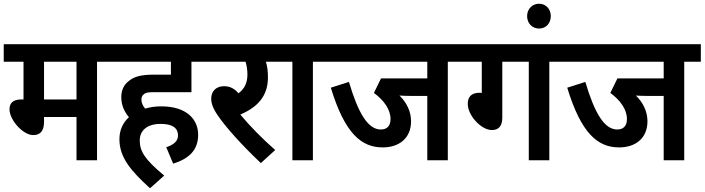

<svg xmlns="http://www.w3.org/2000/svg" viewBox="-20 -859 3776 1029"><path d="M500 -528H588V-622H0V-528H106V-326H94C46 -326 31 -303 31 -273C31 -216 103 -135 158 -135C194 -135 216 -155 216 -206V-232H390V0H500ZM390 -528V-326H216V-528Z M871 -70 908 18C995 -9 1042 -56 1042 -137C1042 -216 984 -289 844 -289C814 -289 785 -285 758 -277C745 -292 738 -308 738 -325C738 -337 741 -346 750 -353C759 -362 770 -365 804 -365H1006V-528H1094V-622H575V-528H896V-459H806C734 -459 697 -448 668 -423C645 -405 630 -377 630 -338C630 -292 649 -257 671 -231C639 -202 620 -162 620 -113C620 -15 681 56 784 150L860 82C755 -5 729 -49 729 -106C729 -161 770 -195 841 -195C906 -195 934 -172 934 -133C934 -100 907 -82 871 -70Z M1455 -55C1386 -115 1316 -187 1268 -245C1359 -284 1416 -343 1416 -444C1416 -480 1412 -507 1405 -528H1486V-622H1081V-528H1296C1302 -509 1306 -485 1306 -460C1306 -416 1291 -383 1258 -359C1237 -384 1212 -397 1182 -397C1131 -397 1112 -363 1112 -331C1112 -307 1119 -282 1146 -242C1187 -181 1273 -84 1378 15Z M1657 -528H1746V-622H1472V-528H1547V0H1657Z M2380 -528H2469V-622H1732V-528H2270V-439H2022L1984 -361C2037 -322 2073 -273 2073 -221C2073 -184 2054 -165 2021 -165C1953 -165 1901 -249 1850 -420L1753 -389C1828 -143 1917 -69 2031 -69C2119 -69 2183 -118 2183 -209C2183 -261 2160 -309 2121 -347C2136 -346 2154 -345 2176 -345H2270V0H2380Z M2672 -528H2814V0H2924V-528H3013V-622H2455V-528H2562V-361L2552 -362C2501 -362 2487 -335 2487 -302C2487 -240 2559 -162 2616 -162C2653 -162 2672 -184 2672 -229Z M2805 -773C2805 -734 2832 -706 2869 -706C2906 -706 2932 -734 2932 -773C2932 -810 2906 -839 2869 -839C2832 -839 2805 -810 2805 -773Z M3647 -528H3736V-622H2999V-528H3537V-439H3289L3251 -361C3304 -322 3340 -273 3340 -221C3340 -184 3321 -165 3288 -165C3220 -165 3168 -249 3117 -420L3020 -389C3095 -143 3184 -69 3298 -69C3386 -69 3450 -118 3450 -209C3450 -261 3427 -309 3388 -347C3403 -346 3421 -345 3443 -345H3537V0H3647Z"/></svg>

Font: Noto Sans Devanagari UI SemiCondensed SemiBold
Style: Regular
Weight: 600
Width: 4
Designer: Jelle Bosma - Monotype Design Team
Foundry: Monotype Imaging Inc.
Version: Version 2.004